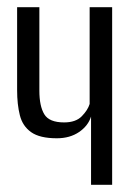

<svg xmlns="http://www.w3.org/2000/svg" viewBox="-20 -515 375 535"><path d="M233.7 0V-190.3Q225.8 -164.6 200.3 -147.1Q174.7 -129.7 138.4 -129.7Q90.8 -129.7 66.8 -146.7Q42.8 -163.7 35.3 -193.9Q27.7 -224.1 27.7 -263.5V-495H89.7V-262.4Q89.7 -219.2 103.5 -196.5Q117.2 -173.9 158.7 -173.9Q191.2 -173.9 207.9 -191.1Q224.7 -208.3 229.8 -225.3V-495H292.5V0Z"/></svg>

Font: Alumni Sans SC Thin
Style: Regular
Weight: 100
Designer: Robert E. Leuschke
Foundry: Robert E. Leuschke
Version: Version 1.018